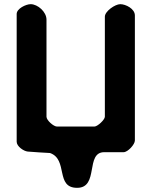

<svg xmlns="http://www.w3.org/2000/svg" viewBox="-20 -727 740 921"><path d="M220 7C308 38 244 174 350 174C456 174 388 3 480 3H573C593 3 627 -34 627 -53V-653C627 -685 583 -707 557 -707C532 -707 483 -673 483 -647V-167C483 -153 448 -120 433 -120H253C237 -120 203 -150 203 -167V-633C203 -670 161 -707 127 -707C105 -707 60 -686 60 -660V-47C60 -25 93 -2 113 0C129 2 204 6 220 7Z"/></svg>

Font: Asimov Print
Style: Regular
Weight: 500
Designer: Google
Version: Version 2.000980: 2014